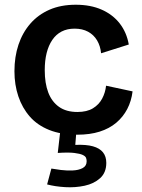

<svg xmlns="http://www.w3.org/2000/svg" viewBox="-20 -556 599 811"><path d="M306 13Q238 13 188 -7Q138 -27 106 -63.5Q74 -100 57.5 -149Q41 -198 41 -255Q41 -316 58 -367Q75 -418 108 -456Q141 -494 189 -515Q237 -536 300 -536Q363 -536 410 -515Q457 -494 486 -456.5Q515 -419 524 -368L407 -331Q404 -362 390 -385.5Q376 -409 352 -422Q328 -435 295 -435Q264 -435 240.5 -423Q217 -411 201 -387.5Q185 -364 177 -332Q169 -300 169 -260Q169 -204 184 -165Q199 -126 229.5 -104.5Q260 -83 307 -83Q347 -83 372.5 -98.5Q398 -114 411.5 -139.5Q425 -165 428 -194L540 -170Q535 -129 517.5 -95.5Q500 -62 471 -37.5Q442 -13 401 0Q360 13 306 13ZM179 223 197 156Q213 159 237.5 162Q262 165 287 164Q312 163 329 154Q346 145 346 125Q346 118 343.5 111Q341 104 329.5 98.5Q318 93 293.5 90Q269 87 224 90L235 -6H303L298 56Q344 54 372.5 62Q401 70 415 87.5Q429 105 429 132Q429 173 403 196.5Q377 220 337.5 228.5Q298 237 255.5 234.5Q213 232 179 223Z"/></svg>

Font: Bricolage Grotesque 16pt SemiBold
Style: Regular
Weight: 600
Version: Version 1.001;gftools[0.9.33.dev8+g029e19f]